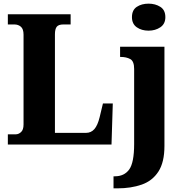

<svg xmlns="http://www.w3.org/2000/svg" viewBox="-20 -792 1006 1052"><path d="M23 0V-56H66Q82 -56 95.5 -68.5Q109 -81 109 -110V-602Q109 -633 94.5 -645.5Q80 -658 59 -658H23V-714H367V-658H327Q301 -658 291 -645.5Q281 -633 281 -604V-64H451Q479 -64 497 -84.5Q515 -105 526 -150L544 -225H598L591 0ZM794 -624Q756 -624 729.5 -642.5Q703 -661 703 -698Q703 -737 729.5 -754.5Q756 -772 794 -772Q831 -772 858.5 -754.5Q886 -737 886 -698Q886 -661 858.5 -642.5Q831 -624 794 -624ZM602 240V174H609Q661 174 688 136.5Q715 99 715 -3V-414Q715 -457 693.5 -468.5Q672 -480 642 -480H638V-536H881V8Q881 97 848 148Q815 199 756.5 219.5Q698 240 623 240Z"/></svg>

Font: Noto Serif SemiCondensed ExtraBold
Style: Regular
Weight: 800
Width: 4
Designer: Monotype Design Team
Foundry: Monotype Imaging Inc.
Version: Version 2.015